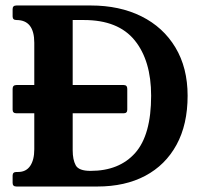

<svg xmlns="http://www.w3.org/2000/svg" viewBox="-20 -680 735 700"><path d="M40 -267Q26 -267 26 -280V-356Q26 -370 40 -370H105V-524Q105 -607 40 -607Q26 -607 26 -620V-647Q26 -660 40 -660H311Q416 -660 495.5 -620.5Q575 -581 619.5 -507Q664 -433 664 -331Q664 -226 623.5 -152Q583 -78 509.5 -39Q436 0 335 0H40Q26 0 26 -13V-40Q26 -53 40 -53H46Q75 -53 90 -75Q105 -97 105 -136V-267ZM245 -132Q245 -98 256 -77.5Q267 -57 310 -57Q415 -57 473 -122.5Q531 -188 531 -331Q531 -459 471 -533Q411 -607 286 -607H245V-370H431Q444 -370 444 -356V-280Q444 -267 431 -267H245Z"/></svg>

Font: Young Serif
Style: Regular
Weight: 400
Designer: Bastien Sozeau
Foundry: NBR — Bastien Sozeau
Version: Version 3.004; ttfautohint (v1.8.4.7-5d5b);gftools[0.9.33]